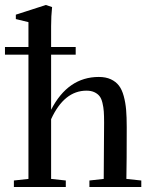

<svg xmlns="http://www.w3.org/2000/svg" viewBox="-32 -746 604 766"><path d="M23.4 0V-25.9L81.5 -32.2V-527.8H-12.2V-558.6H81.5V-657.7L31.2 -669.9V-687.5L150.9 -726.1L175.8 -717.8Q171.9 -681.6 171.9 -641.1V-558.6H270V-527.8H171.9V-308.1Q239.3 -439 362.3 -439Q390.1 -439 410.2 -429.7Q430.2 -420.4 442.4 -404.5Q454.6 -388.7 461.7 -362.5Q468.8 -336.4 471.2 -307.6Q473.6 -278.8 473.6 -238.8Q473.6 -100.1 472.2 -32.2L531.7 -25.9V0H324.7V-25.9L381.8 -32.2Q383.3 -253.4 383.3 -257.3Q383.3 -283.7 382.1 -301Q380.9 -318.4 376.7 -335.7Q372.6 -353 365 -362.5Q357.4 -372.1 344.5 -378.2Q331.5 -384.3 313 -384.3Q224.1 -384.3 171.9 -270.5V-32.2L230.5 -25.9V0Z"/></svg>

Font: Elstob 14pt Medium
Style: Regular
Weight: 500
Designer: Peter S. Baker
Version: Version 1.015